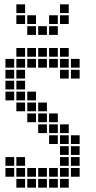

<svg xmlns="http://www.w3.org/2000/svg" viewBox="-20 -865 440 880"><path d="M5 -145V-105H45V-145ZM5 -95V-55H45V-95ZM55 -145V-105H95V-145ZM55 -95V-55H95V-95ZM55 -45V-5H95V-45ZM105 -95V-55H145V-95ZM155 -95V-55H195V-95ZM205 -95V-55H245V-95ZM255 -95V-55H295V-95ZM305 -95V-55H345V-95ZM255 -45V-5H295V-45ZM205 -45V-5H245V-45ZM155 -45V-5H195V-45ZM105 -45V-5H145V-45ZM255 -245V-205H295V-245ZM255 -195V-155H295V-195ZM255 -145V-105H295V-145ZM305 -145V-105H345V-145ZM305 -195V-155H345V-195ZM305 -245V-205H345V-245ZM255 -295V-255H295V-295ZM205 -295V-255H245V-295ZM205 -245V-205H245V-245ZM205 -345V-305H245V-345ZM155 -345V-305H195V-345ZM155 -295V-255H195V-295ZM155 -395V-355H195V-395ZM105 -395V-355H145V-395ZM105 -345V-305H145V-345ZM105 -445V-405H145V-445ZM55 -445V-405H95V-445ZM55 -395V-355H95V-395ZM5 -445V-405H45V-445ZM5 -495V-455H45V-495ZM5 -545V-505H45V-545ZM5 -595V-555H45V-595ZM55 -645V-605H95V-645ZM55 -595V-555H95V-595ZM55 -545V-505H95V-545ZM55 -495V-455H95V-495ZM105 -645V-605H145V-645ZM155 -645V-605H195V-645ZM205 -645V-605H245V-645ZM255 -645V-605H295V-645ZM105 -595V-555H145V-595ZM155 -595V-555H195V-595ZM205 -595V-555H245V-595ZM255 -595V-555H295V-595ZM305 -595V-555H345V-595ZM305 -545V-505H345V-545ZM255 -545V-505H295V-545ZM105 -795V-755H145V-795ZM105 -745V-705H145V-745ZM155 -745V-705H195V-745ZM55 -795V-755H95V-795ZM55 -845V-805H95V-845ZM205 -795V-755H245V-795ZM255 -845V-805H295V-845ZM255 -795V-755H295V-795ZM205 -745V-705H245V-745Z"/></svg>

Font: Nose Transport 13 Square
Style: Regular
Weight: 400
Designer: Nico Rohrbach
Foundry: Nose
Version: Version 1.400;Glyphs 3.2.3 (3260)